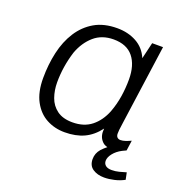

<svg xmlns="http://www.w3.org/2000/svg" viewBox="-121 -629 842 880"><g transform="rotate(20 300.0 -189.0)"><path d="M239 10Q190 10 150 -11.5Q110 -33 86 -77.5Q62 -122 62 -190Q62 -256 75.5 -316Q89 -376 118.5 -422Q148 -468 193.5 -494.5Q239 -521 304 -521Q357 -521 398 -498.5Q439 -476 458 -431L477 -511H530L476 -124Q472 -97 471 -86.5Q470 -76 470 -68Q470 -56 476 -50Q482 -44 492 -44Q503 -44 516 -48.5Q529 -53 542 -59L535 -9Q526 -4 516 0Q491 13 476 32Q461 51 461 68Q461 82 471 90.5Q481 99 501 99Q519 99 536.5 94.5Q554 90 570 85L577 119Q555 131 529 137Q503 143 480 143Q447 143 424.5 128Q402 113 402 81Q402 53 421 31Q434 17 447 7Q429 3 418 -11Q400 -32 404 -68Q373 -27 333 -8.5Q293 10 239 10ZM257 -45Q313 -45 349.5 -74Q386 -103 406 -153Q421 -193 427.5 -234.5Q434 -276 434 -318Q434 -388 402 -427.5Q370 -467 306 -467Q249 -467 211 -434Q173 -401 153 -347Q141 -309 135 -270.5Q129 -232 129 -194Q129 -155 141 -121Q153 -87 181.5 -66Q210 -45 257 -45Z"/></g></svg>

Font: Chivo Mono Medium ExtraLight
Style: Italic
Weight: 250
Italic angle: -8.05°
Monospace: yes
Version: Version 1.008